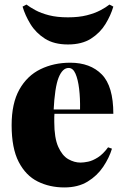

<svg xmlns="http://www.w3.org/2000/svg" viewBox="-20 -808 543 842"><path d="M288 -533Q376 -533 426.5 -481.5Q477 -430 477 -309H164L162 -328H331Q332 -377 327 -418.5Q322 -460 311 -485Q300 -510 281 -510Q254 -510 237 -467.5Q220 -425 215 -322L219 -314Q218 -304 218 -294Q218 -284 218 -273Q218 -203 235.5 -164Q253 -125 279.5 -110Q306 -95 333 -95Q347 -95 366.5 -99Q386 -103 409 -117.5Q432 -132 454 -162L471 -156Q459 -116 432.5 -76.5Q406 -37 364 -11.5Q322 14 262 14Q198 14 145.5 -12Q93 -38 62 -98Q31 -158 31 -259Q31 -355 65 -415.5Q99 -476 157.5 -504.5Q216 -533 288 -533ZM460 -788 477 -779Q466 -741 442.5 -702.5Q419 -664 379 -638.5Q339 -613 278 -613Q217 -613 177 -638.5Q137 -664 113.5 -702.5Q90 -741 79 -779L96 -788Q112 -776 136 -763Q160 -750 195 -741Q230 -732 278 -732Q326 -732 361 -741Q396 -750 420.5 -763Q445 -776 460 -788Z"/></svg>

Font: Playfair Display Black
Style: Regular
Weight: 900
Designer: Claus Eggers Sørensen
Foundry: Claus Eggers Sørensen
Version: Version 1.203